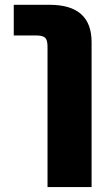

<svg xmlns="http://www.w3.org/2000/svg" viewBox="-20 -544 445 783"><path d="M36.1 -399.4V-524.4H182.6Q353.5 -524.4 353.5 -372.1V218.8H173.8V-353.5Q173.8 -380.9 164.1 -390.1Q154.3 -399.4 127 -399.4Z"/></svg>

Font: Gen Shin Gothic Heavy
Style: Bold
Weight: 900
Designer: [Source Han Sans]
Ryoko NISHIZUKA  (kana & ideographs); Paul D. Hunt (Latin, Greek & Cyrillic); Wenlong ZHANG  (bopomofo
Version: Version 1.002.20150607